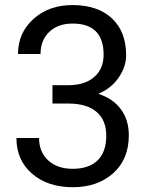

<svg xmlns="http://www.w3.org/2000/svg" viewBox="-20 -741 602 770"><path d="M190.4 -399.4H258.3Q322.3 -400.4 358.9 -433.1Q395.5 -465.8 395.5 -521.5Q395.5 -646.5 271 -646.5Q212.4 -646.5 177.5 -613Q142.6 -579.6 142.6 -524.4H52.2Q52.2 -608.9 114 -664.8Q175.8 -720.7 271 -720.7Q371.6 -720.7 428.7 -667.5Q485.8 -614.3 485.8 -519.5Q485.8 -473.1 455.8 -429.7Q425.8 -386.2 374 -364.7Q432.6 -346.2 464.6 -303.2Q496.6 -260.3 496.6 -198.2Q496.6 -102.5 434.1 -46.4Q371.6 9.8 271.5 9.8Q171.4 9.8 108.6 -44.4Q45.9 -98.6 45.9 -187.5H136.7Q136.7 -131.3 173.3 -97.7Q210 -64 271.5 -64Q336.9 -64 371.6 -98.1Q406.2 -132.3 406.2 -196.3Q406.2 -258.3 368.2 -291.5Q330.1 -324.7 258.3 -325.7H190.4Z"/></svg>

Font: SteelSelectRoboto
Style: Roboto-Regular
Weight: 400
Designer: Google
Version: Version 2.137; 2017